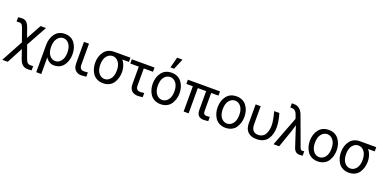

<svg xmlns="http://www.w3.org/2000/svg" viewBox="-10 -1945 6579 3294"><g transform="rotate(20 3280.0 -298.5)"><path d="M18.6 -470.7V-548.8Q48.8 -554.7 89.8 -554.7Q139.6 -554.7 169.9 -528.3Q200.2 -502 225.6 -433.6L284.2 -268.6L432.6 -538.1H531.2L324.2 -162.1L406.2 66.4Q425.8 120.1 446.8 136.7Q467.8 153.3 499 153.3Q525.4 153.3 547.9 150.4V228.5Q508.8 233.4 482.4 233.4Q419.9 233.4 381.3 201.2Q342.8 168.9 318.4 95.7L265.6 -57.6L112.3 230.5H12.7L226.6 -166L144.5 -398.4Q129.9 -439.5 113.3 -456.5Q96.7 -473.6 72.3 -473.6Q42 -473.6 18.6 -470.7Z M873 -59.6Q931.6 -59.6 976.1 -113.3Q1020.5 -167 1020.5 -268.6Q1020.5 -368.2 977.1 -423.3Q933.6 -478.5 873 -478.5Q812.5 -478.5 768.1 -423.3Q723.6 -368.2 723.6 -268.6Q723.6 -167 767.1 -113.3Q810.5 -59.6 873 -59.6ZM632.8 230.5V-267.6Q632.8 -387.7 695.8 -471.7Q758.8 -555.7 875 -555.7Q988.3 -555.7 1050.8 -473.6Q1113.3 -391.6 1113.3 -268.6Q1113.3 -151.4 1052.2 -66.9Q991.2 17.6 874 17.6Q824.2 17.6 783.7 -10.3Q743.2 -38.1 724.6 -75.2V230.5Z M1224.6 -152.3V-538.1H1316.4V-157.2Q1316.4 -63.5 1393.6 -63.5Q1434.6 -63.5 1466.8 -68.4V9.8Q1399.4 17.6 1376 17.6Q1307.6 17.6 1266.1 -24.4Q1224.6 -66.4 1224.6 -152.3Z M1527.3 -268.6Q1527.3 -390.6 1590.8 -473.1Q1654.3 -555.7 1772.5 -555.7H2067.4V-478.5H1944.3Q1974.6 -449.2 1995.1 -391.6Q2015.6 -334 2015.6 -268.6Q2015.6 -217.8 2002.4 -169.9Q1989.3 -122.1 1962.4 -78.6Q1935.5 -35.2 1886.2 -8.8Q1836.9 17.6 1772.5 17.6Q1708 17.6 1658.7 -8.3Q1609.4 -34.2 1581.5 -77.1Q1553.7 -120.1 1540.5 -168.5Q1527.3 -216.8 1527.3 -268.6ZM1621.1 -268.6Q1621.1 -169.9 1665 -114.7Q1709 -59.6 1772.5 -59.6Q1835 -59.6 1878.9 -114.7Q1922.9 -169.9 1922.9 -268.6Q1922.9 -369.1 1878.9 -423.8Q1835 -478.5 1772.5 -478.5Q1710 -478.5 1665.5 -424.3Q1621.1 -370.1 1621.1 -268.6Z M2098.6 -460.9V-538.1H2512.7V-460.9H2344.7V-148.4Q2344.7 -102.5 2365.2 -81.5Q2385.7 -60.5 2428.7 -60.5Q2450.2 -60.5 2496.1 -67.4V9.8Q2430.7 17.6 2411.1 17.6Q2338.9 17.6 2296.4 -21.5Q2253.9 -60.5 2253.9 -145.5V-460.9Z M2671.9 -268.6Q2671.9 -169.9 2715.8 -114.7Q2759.8 -59.6 2823.2 -59.6Q2885.7 -59.6 2929.7 -114.7Q2973.6 -169.9 2973.6 -268.6Q2973.6 -369.1 2929.7 -423.8Q2885.7 -478.5 2823.2 -478.5Q2760.7 -478.5 2716.3 -424.3Q2671.9 -370.1 2671.9 -268.6ZM2578.1 -268.6Q2578.1 -390.6 2641.6 -473.1Q2705.1 -555.7 2823.2 -555.7Q2939.5 -555.7 3003.4 -473.1Q3067.4 -390.6 3067.4 -268.6Q3067.4 -217.8 3054.2 -169.9Q3041 -122.1 3014.2 -78.6Q2987.3 -35.2 2937.5 -8.8Q2887.7 17.6 2823.2 17.6Q2758.8 17.6 2709.5 -8.3Q2660.2 -34.2 2632.3 -77.1Q2604.5 -120.1 2591.3 -168.5Q2578.1 -216.8 2578.1 -268.6ZM2768.6 -633.8 2819.3 -830.1H2918L2835 -633.8Z M3122.1 -460.9V-538.1H3709V-460.9H3575.2V-128.9Q3575.2 -62.5 3634.8 -62.5Q3665 -62.5 3693.4 -68.4V10.7Q3636.7 17.6 3614.3 17.6Q3545.9 17.6 3514.6 -17.1Q3483.4 -51.8 3483.4 -122.1V-460.9H3331.1V0H3240.2V-460.9Z M3856.4 -268.6Q3856.4 -169.9 3900.4 -114.7Q3944.3 -59.6 4007.8 -59.6Q4070.3 -59.6 4114.3 -114.7Q4158.2 -169.9 4158.2 -268.6Q4158.2 -369.1 4114.3 -423.8Q4070.3 -478.5 4007.8 -478.5Q3945.3 -478.5 3900.9 -424.3Q3856.4 -370.1 3856.4 -268.6ZM3762.7 -268.6Q3762.7 -390.6 3826.2 -473.1Q3889.6 -555.7 4007.8 -555.7Q4124 -555.7 4188 -473.1Q4252 -390.6 4252 -268.6Q4252 -217.8 4238.8 -169.9Q4225.6 -122.1 4198.7 -78.6Q4171.9 -35.2 4122.1 -8.8Q4072.3 17.6 4007.8 17.6Q3943.4 17.6 3894 -8.3Q3844.7 -34.2 3816.9 -77.1Q3789.1 -120.1 3775.9 -168.5Q3762.7 -216.8 3762.7 -268.6Z M4359.4 -193.4V-538.1H4451.2V-213.9Q4451.2 -60.5 4575.2 -60.5Q4620.1 -60.5 4653.8 -80.1Q4687.5 -99.6 4705.6 -133.8Q4723.6 -168 4732.4 -207Q4741.2 -246.1 4741.2 -291Q4741.2 -378.9 4697.3 -538.1H4792Q4834 -398.4 4834 -291Q4834 -226.6 4819.8 -172.9Q4805.7 -119.1 4775.9 -75.2Q4746.1 -31.2 4694.8 -6.8Q4643.6 17.6 4575.2 17.6Q4469.7 17.6 4414.6 -37.1Q4359.4 -91.8 4359.4 -193.4Z M4880.9 0 5086.9 -538.1 5071.3 -585.9Q5040 -691.4 4966.8 -691.4H4936.5V-767.6H4979.5Q5094.7 -767.6 5144.5 -630.9L5337.9 -104.5Q5353.5 -62.5 5380.9 -62.5Q5397.5 -62.5 5418 -66.4V14.6Q5381.8 17.6 5358.4 17.6Q5278.3 17.6 5249 -73.2L5167 -323.2Q5134.8 -426.8 5132.8 -432.6H5128.9Q5123 -412.1 5117.7 -393.1Q5112.3 -374 5106 -354Q5099.6 -334 5096.7 -323.2L4984.4 0Z M5540 -268.6Q5540 -169.9 5584 -114.7Q5627.9 -59.6 5691.4 -59.6Q5753.9 -59.6 5797.9 -114.7Q5841.8 -169.9 5841.8 -268.6Q5841.8 -369.1 5797.9 -423.8Q5753.9 -478.5 5691.4 -478.5Q5628.9 -478.5 5584.5 -424.3Q5540 -370.1 5540 -268.6ZM5446.3 -268.6Q5446.3 -390.6 5509.8 -473.1Q5573.2 -555.7 5691.4 -555.7Q5807.6 -555.7 5871.6 -473.1Q5935.5 -390.6 5935.5 -268.6Q5935.5 -217.8 5922.4 -169.9Q5909.2 -122.1 5882.3 -78.6Q5855.5 -35.2 5805.7 -8.8Q5755.9 17.6 5691.4 17.6Q5627 17.6 5577.6 -8.3Q5528.3 -34.2 5500.5 -77.1Q5472.7 -120.1 5459.5 -168.5Q5446.3 -216.8 5446.3 -268.6Z M6014.6 -268.6Q6014.6 -390.6 6078.1 -473.1Q6141.6 -555.7 6259.8 -555.7H6554.7V-478.5H6431.6Q6461.9 -449.2 6482.4 -391.6Q6502.9 -334 6502.9 -268.6Q6502.9 -217.8 6489.7 -169.9Q6476.6 -122.1 6449.7 -78.6Q6422.9 -35.2 6373.5 -8.8Q6324.2 17.6 6259.8 17.6Q6195.3 17.6 6146 -8.3Q6096.7 -34.2 6068.8 -77.1Q6041 -120.1 6027.8 -168.5Q6014.6 -216.8 6014.6 -268.6ZM6108.4 -268.6Q6108.4 -169.9 6152.3 -114.7Q6196.3 -59.6 6259.8 -59.6Q6322.3 -59.6 6366.2 -114.7Q6410.2 -169.9 6410.2 -268.6Q6410.2 -369.1 6366.2 -423.8Q6322.3 -478.5 6259.8 -478.5Q6197.3 -478.5 6152.8 -424.3Q6108.4 -370.1 6108.4 -268.6Z"/></g></svg>

Font: Gothic A1 Medium
Style: Regular
Weight: 500
Designer: HanYang I&C Co.,Ltd.
Foundry: HanYang I&C Co.,Ltd.
Version: Version 2.50